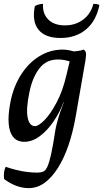

<svg xmlns="http://www.w3.org/2000/svg" viewBox="-29 -723 533 991"><path d="M119 248Q86 248 53.5 235.5Q21 223 -8 201Q-10 182 -8 166.5Q-6 151 0 138Q27 147 54.5 154Q82 161 110 164.5Q138 168 164 168Q181 168 193.5 163Q206 158 215.5 137.5Q225 117 235 72Q245 27 257 -53Q261 -76 271 -110.5Q281 -145 294 -178L304 -206L340 -388L332 -457Q351 -457 370.5 -459.5Q390 -462 402 -467Q411 -463 414 -452Q417 -441 412 -411L361 -118Q347 -39 324 28Q301 95 269.5 144.5Q238 194 200.5 221Q163 248 119 248ZM360 -454 343 -400Q328 -408 309 -412Q290 -416 270 -416Q209 -416 173.5 -369Q138 -322 123 -248Q105 -163 113.5 -117.5Q122 -72 152 -72Q170 -72 201 -103.5Q232 -135 263.5 -194.5Q295 -254 314 -336L333 -416L380 -409L325 -196H299Q281 -146 249 -98.5Q217 -51 177.5 -21Q138 9 96 9Q71 9 53 -3Q35 -15 25 -41Q15 -67 15 -107Q15 -147 26 -202Q42 -279 80.5 -339Q119 -399 174.5 -433Q230 -467 295 -467Q312 -467 331 -463Q350 -459 360 -454ZM283 -527Q204 -527 169.5 -570Q135 -613 151 -692Q161 -697 172 -700Q183 -703 193 -703Q190 -652 220.5 -622Q251 -592 306 -592Q361 -592 400.5 -622Q440 -652 453 -703Q464 -703 472 -701.5Q480 -700 484 -697Q468 -616 415.5 -571.5Q363 -527 283 -527Z"/></svg>

Font: Vollkorn
Style: Italic
Weight: 400
Italic angle: -11°
Designer: Friedrich Althausen
Foundry: Friedrich Althausen
Version: Version 5.001